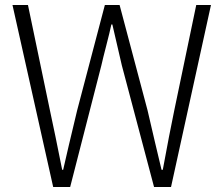

<svg xmlns="http://www.w3.org/2000/svg" viewBox="-20 -749 897 769"><path d="M193 0 30 -729H92L180 -307Q200 -215 229 -69H233Q251 -149 289 -307L400 -729H459L571 -307Q581 -263 600 -182.5Q619 -102 627 -69H632Q659 -216 678 -307L766 -729H825L665 0H597L468 -487Q467 -490 430 -651H426Q420 -622 406 -568Q392 -514 386 -487L261 0Z"/></svg>

Font: Noto Sans Korean Light
Style: Regular
Weight: 300
Designer: Ryoko NISHIZUKA  (kana & ideographs); Paul D. Hunt (Latin, Greek & Cyrillic); Wenlong ZHANG  (bopomofo); Sandoll Communi
Foundry: Adobe Systems Incorporated
Version: Version 1.000;PS 1;hotconv 1.0.78;makeotf.lib2.5.61930